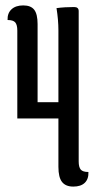

<svg xmlns="http://www.w3.org/2000/svg" viewBox="-20 -680 358 710"><path d="M196 -568Q196 -606 189 -650Q219 -654 254 -654Q271 -654 271 -639V-83Q271 -62 278.5 -53Q286 -44 307 -44Q308 -18 293.5 -4Q279 10 251 10Q223 10 209.5 -7Q196 -24 196 -63V-242H44V-567Q44 -588 36.5 -597Q29 -606 8 -606Q7 -631 22.5 -645.5Q38 -660 66 -660Q94 -660 106.5 -644Q119 -628 119 -591V-302H196Z"/></svg>

Font: el_Medula One
Style: Regular
Weight: 400
Designer: Luciano Vergara
Foundry: Luciano Vergara
Version: Version 1.002 August 17, 2020